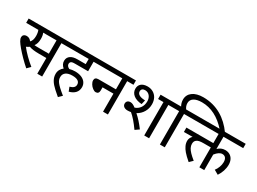

<svg xmlns="http://www.w3.org/2000/svg" viewBox="-47 -1750 3678 2746"><g transform="rotate(30 1792.0 -376.5)"><path d="M686 -622.1H0V-550.8H200.7C210 -531.2 217.3 -497.6 217.3 -458C217.3 -407.7 204.6 -370.1 181.2 -349.1C161.1 -376.5 136.7 -392.6 103.5 -392.6C59.1 -392.6 39.6 -365.7 39.6 -339.8C39.6 -318.8 43.9 -303.7 59.6 -276.9C72.8 -255.4 92.8 -228 120.6 -195.3C148.4 -162.6 180.2 -127.9 216.3 -91.3C252.4 -54.7 289.1 -20 326.2 12.2L379.9 -41.5C298.3 -107.4 222.2 -182.6 167.5 -252.9C186 -260.7 202.6 -270 217.3 -280.8C254.4 -266.6 309.1 -259.3 380.9 -259.3H501.5V0H582V-550.8H686ZM262.7 -334C286.1 -363.8 297.9 -405.3 297.9 -457.5C297.9 -494.1 292.5 -524.9 281.2 -550.8H501.5V-330.6H347.7C309.1 -330.6 280.8 -331.5 262.7 -334Z M1019 -2C1107.4 -25.9 1152.8 -77.1 1152.8 -152.8C1152.8 -180.7 1145 -205.6 1129.4 -228.5C1098.1 -273.4 1037.6 -299.8 955.6 -299.8C923.3 -299.8 893.1 -295.4 864.3 -287.1C833.5 -301.8 817.9 -321.8 817.9 -346.7C817.9 -357.9 820.8 -367.7 827.1 -375C839.4 -390.1 856.9 -394 898.4 -394H1113.3V-550.8H1217.3V-622.1H671.4V-550.8H1032.7V-465.3H900.9C846.7 -465.3 813.5 -457 786.1 -439C758.3 -420.9 740.7 -393.1 740.7 -352.1C740.7 -313.5 757.8 -280.3 791.5 -252.4C753.9 -224.6 729 -183.1 729 -130.4C729 -93.3 738.3 -61 756.8 -28.3C766.1 -12.2 777.8 4.4 793 21.5C808.1 38.6 824.7 55.2 842.8 71.8C860.8 88.4 887.7 111.8 923.8 142.1L977.5 89.8C938 58.1 908.2 32.7 887.2 12.7C866.2 -7.3 850.1 -24.4 839.4 -38.6C817.4 -67.4 809.1 -92.3 809.1 -123.5C809.1 -189.5 859.9 -228 951.2 -228C1033.7 -228 1074.7 -201.7 1074.7 -148.4C1074.7 -109.9 1047.4 -84.5 992.7 -69.3Z M1587.4 -550.8V-369.1H1300.3C1259.8 -369.1 1239.7 -352.1 1239.7 -317.9C1239.7 -300.3 1246.1 -281.2 1258.3 -260.7C1270.5 -240.2 1286.1 -223.1 1304.7 -209.5C1323.2 -195.3 1340.3 -188.5 1356 -188.5C1388.7 -188.5 1407.2 -208.5 1407.2 -244.1V-297.9H1587.4V0H1668V-550.8H1772V-622.1H1202.6V-550.8Z M1948.7 -275.4C1911.1 -303.2 1887.7 -314.5 1860.8 -314.5C1821.3 -314.5 1796.9 -292 1796.9 -254.9C1796.9 -214.8 1832.5 -189.5 1878.9 -189.5C1898.9 -189.5 1918.5 -191.4 1936.5 -194.8C1990.7 -149.4 2043 -88.9 2106.9 1L2170.9 -43.5C2118.7 -114.3 2065.4 -173.3 2011.2 -220.7C2052.2 -242.7 2084.5 -273.4 2107.4 -312.5C2130.4 -351.1 2141.6 -393.6 2141.6 -439.9C2141.6 -478.5 2133.8 -512.2 2118.7 -541.5C2087.9 -599.6 2029.3 -631.8 1961.4 -631.8C1869.1 -631.8 1823.2 -584.5 1823.2 -516.6C1823.2 -439 1888.2 -377.4 2010.7 -369.6L2027.3 -439.9C1942.9 -441.9 1895.5 -467.3 1895.5 -515.6C1895.5 -547.4 1917.5 -567.9 1956.1 -567.9C2019 -567.9 2062.5 -515.6 2062.5 -443.4C2062.5 -361.3 2019.5 -298.8 1948.7 -275.4ZM2452.1 -622.1H2178.7V-550.8H2267.6V0H2348.1V-550.8H2452.1Z M3246.1 -614.7C3126 -782.7 2955.6 -896.5 2727.5 -896.5C2582 -896.5 2490.7 -829.1 2490.7 -723.6C2490.7 -682.6 2501.5 -651.9 2517.6 -622.1H2437.5V-550.8H2526.4V0H2606.9V-550.8H2710.9V-622.1H2600.6C2585 -644 2570.8 -673.8 2570.8 -711.4C2570.8 -783.2 2636.2 -824.2 2748 -824.2C2898.9 -824.2 3036.1 -753.4 3159.2 -614.7Z M2696.3 -622.1V-550.8H3178.2V-399.4H2733.9V-327.1L2877 -328.6C2853 -307.1 2837.4 -274.9 2837.4 -242.2C2837.4 -214.4 2843.3 -188 2855.5 -162.6C2867.2 -137.2 2883.8 -111.8 2905.3 -86.9C2926.8 -61.5 2960.9 -28.3 3008.3 12.2L3062 -40C3027.8 -67.4 3000.5 -91.8 2980 -113.3C2939 -155.8 2918 -194.8 2918 -237.3C2918 -268.6 2926.8 -289.6 2949.2 -305.7C2971.7 -321.3 3001 -328.1 3062 -328.1H3178.2V0H3258.8V-256.8C3295.9 -304.2 3333.5 -329.6 3369.1 -329.6C3416 -329.6 3443.4 -298.3 3443.4 -237.3C3443.4 -183.1 3420.4 -123 3386.7 -80.1L3459 -38.6C3500.5 -99.6 3523.9 -171.4 3523.9 -239.3C3523.9 -272.9 3517.6 -301.8 3504.9 -326.2C3479.5 -375 3433.6 -399.4 3377 -399.4C3329.6 -399.4 3292 -381.3 3258.8 -348.6V-550.8H3584.5V-622.1Z"/></g></svg>

Font: Noto Reveo Sans
Style: Regular
Weight: 400
Designer: Monotype Design team
Foundry: Monotype Imaging Inc.
Version: Version 1.04